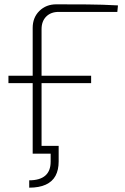

<svg xmlns="http://www.w3.org/2000/svg" viewBox="-20 -710 577 887"><path d="M115 157V123Q164 123 189 101.5Q214 80 214 37V0H131V-36H251V36Q251 75 236.5 102Q222 129 191.5 143Q161 157 115 157ZM19 -326V-360H401V-326ZM240 -690Q312 -690 383 -689.5Q454 -689 525 -685L522 -655H251Q215 -655 193.5 -633.5Q172 -612 172 -575V0H131V-581Q131 -629 162 -659.5Q193 -690 240 -690Z"/></svg>

Font: Exo 2 ExtraLight
Style: Regular
Weight: 250
Designer: Natanael Gama
Foundry: Natanael Gama
Version: Version 2.010